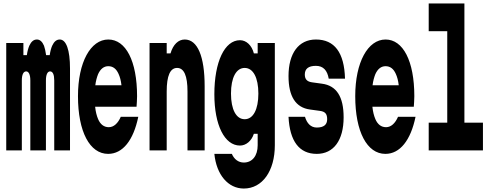

<svg xmlns="http://www.w3.org/2000/svg" viewBox="-20 -868 2840 1108"><path d="M16 0H106V-404C106 -437 115 -456 131 -456C146 -456 155 -437 155 -404V0H245V-404C245 -437 254 -456 269 -456C285 -456 293 -437 293 -404V0H384V-473C384 -580 362 -640 325 -640C306 -640 292 -628 281 -604C275 -590 270 -572 267 -550H246C243 -572 239 -590 234 -604C224 -628 210 -640 193 -640C174 -640 160 -628 149 -604C143 -590 138 -572 135 -550H115V-620H16Z M768 -252C769 -268 771 -292 771 -313C771 -516 706 -640 605 -640C503 -640 430 -509 430 -313C430 -108 498 20 604 20C688 20 750 -58 778 -194H677C661 -157 637 -134 608 -134C580 -134 559 -150 546 -181C538 -200 532 -223 529 -252ZM530 -376C533 -401 539 -422 546 -440C560 -471 580 -486 605 -486C632 -486 651 -471 664 -442C672 -425 678 -403 681 -376Z M942 0V-340C942 -431 962 -476 1002 -476C1042 -476 1062 -431 1062 -340V0H1161V-370C1161 -543 1120 -640 1046 -640C1009 -640 979 -611 964 -560H942V-620H843V0Z M1566 -620H1467V-560H1445C1433 -607 1401 -636 1365 -636C1276 -636 1217 -511 1217 -324C1217 -146 1276 -28 1365 -28C1400 -28 1432 -55 1445 -96H1467V-30C1467 31 1436 70 1387 70C1356 70 1331 51 1318 20H1217C1229 140 1296 220 1387 220C1494 220 1566 119 1566 -30ZM1313 -328C1313 -420 1343 -476 1392 -476C1441 -476 1471 -420 1471 -328C1471 -236 1441 -180 1392 -180C1343 -180 1313 -236 1313 -328Z M1645 -194C1652 -53 1707 20 1808 20C1905 20 1963 -58 1963 -191C1963 -310 1922 -374 1838 -385L1780 -393C1752 -397 1739 -411 1739 -438C1739 -471 1760 -488 1803 -488C1846 -488 1869 -461 1877 -414H1971C1967 -565 1910 -640 1803 -640C1703 -640 1645 -560 1645 -429C1645 -312 1686 -247 1769 -236L1827 -228C1856 -224 1868 -211 1868 -180C1868 -148 1848 -132 1808 -132C1773 -132 1751 -157 1740 -194Z M2368 -252C2369 -268 2371 -292 2371 -313C2371 -516 2306 -640 2205 -640C2103 -640 2030 -509 2030 -313C2030 -108 2098 20 2204 20C2288 20 2350 -58 2378 -194H2277C2261 -157 2237 -134 2208 -134C2180 -134 2159 -150 2146 -181C2138 -200 2132 -223 2129 -252ZM2130 -376C2133 -401 2139 -422 2146 -440C2160 -471 2180 -486 2205 -486C2232 -486 2251 -471 2264 -442C2272 -425 2278 -403 2281 -376Z M2454 -688H2561V-160H2454V0H2767V-160H2660V-848H2454Z"/></svg>

Font: Yard Headline
Style: Regular
Weight: 400
Monospace: yes
Designer: Roman Shamin
Foundry: Evil Martians
Version: Version 1.000